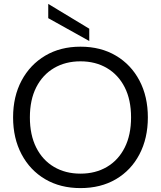

<svg xmlns="http://www.w3.org/2000/svg" viewBox="-20 -951 824 983"><path d="M392 12Q289 12 211.5 -33.5Q134 -79 90.5 -161Q47 -243 47 -350Q47 -457 90.5 -538.5Q134 -620 211.5 -666Q289 -712 392 -712Q496 -712 573.5 -666Q651 -620 694 -538.5Q737 -457 737 -350Q737 -243 694 -161Q651 -79 573.5 -33.5Q496 12 392 12ZM392 -62Q469 -62 527.5 -96.5Q586 -131 618.5 -195.5Q651 -260 651 -350Q651 -440 618.5 -504Q586 -568 527.5 -602.5Q469 -637 392 -637Q315 -637 256.5 -602.5Q198 -568 165.5 -504Q133 -440 133 -350Q133 -260 165.5 -195.5Q198 -131 256.5 -96.5Q315 -62 392 -62ZM437 -741 227 -858V-931L437 -804Z"/></svg>

Font: Firefly Display
Style: Regular
Weight: 400
Designer: Colophon Foundry, Jonny Pinhorn
Foundry: Colophon Foundry
Version: Version 1.200; ttfautohint (v1.8.3)